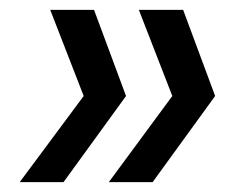

<svg xmlns="http://www.w3.org/2000/svg" viewBox="-20 -490 501 390"><path d="M201 -120 330 -295 262 -470H352L417 -295L290 -120ZM20 -120 150 -295 82 -470H171L236 -295L109 -120Z"/></svg>

Font: SVN-Poppins
Style: Italic
Weight: 400
Italic angle: -10°
Designer: Ninad Kale (Devanagari), Jonny Pinhorn (Latin)
Foundry: Indian Type Foundry
Version: Version 3.002 2017; ttfautohint (v1.8.3)